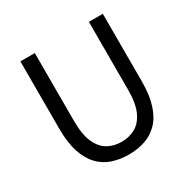

<svg xmlns="http://www.w3.org/2000/svg" viewBox="-166 -891 1052 1061"><g transform="rotate(-30 360.5 -360.0)"><path d="M361 13Q305 13 257 -3Q209 -19 173.5 -56Q138 -93 118 -154Q98 -215 98 -302V-733H190V-300Q190 -212 213 -161.5Q236 -111 274.5 -89.5Q313 -68 361 -68Q410 -68 449 -89.5Q488 -111 511.5 -161.5Q535 -212 535 -300V-733H624V-302Q624 -215 604.5 -154Q585 -93 549 -56Q513 -19 465 -3Q417 13 361 13Z"/></g></svg>

Font: Noto Sans TC
Style: Regular
Weight: 400
Designer: Ryoko NISHIZUKA  (kana, bopomofo & ideographs); Paul D. Hunt (Latin, Greek & Cyrillic); Sandoll Communications , Soo-you
Foundry: Adobe
Version: Version 2.004-H2;hotconv 1.0.118;makeotfexe 2.5.65603